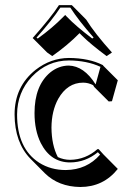

<svg xmlns="http://www.w3.org/2000/svg" viewBox="-20 -666 525 752"><path d="M261.2 -646 317.4 -589.4Q351.1 -535.2 418.5 -460.4L397.5 -446.3Q333.5 -494.1 302.2 -525.4L291.5 -536.1Q246.6 -490.2 184.6 -446.3L164.6 -460.4L107.9 -517.1Q180.2 -598.1 210.9 -646ZM305.7 -342.3Q244.1 -342.3 208 -278.8Q182.1 -231.4 181.6 -166.5Q182.1 -97.7 206.5 -50.8Q229.5 -40 254.9 -40Q315.4 -41 361.8 -82H366.2L385.3 -61L441.4 -4.4Q384.8 66.4 294.4 66.4Q209.5 65.4 155.8 12.7L99.6 -43.9Q37.6 -107.4 37.1 -217.8Q37.1 -327.1 119.6 -392.6Q178.7 -438.5 250 -439Q328.6 -438.5 382.8 -411.1L384.8 -408.2L441.4 -351.6L418.5 -269.5L405.8 -268.6L349.1 -325.2Q346.7 -329.1 344.7 -332.5Q325.7 -342.3 305.7 -342.3ZM249 -409.2Q309.1 -407.7 354.5 -335.4L373.5 -404.3Q320.3 -428.7 250 -429.2Q165.5 -429.2 104.5 -365.2Q47.4 -304.2 46.9 -217.8Q46.9 -84.5 133.3 -28.8Q178.7 0 237.8 0Q320.3 -1 372.1 -60.5L363.3 -69.8Q314.9 -30.3 254.9 -29.8Q178.2 -29.8 139.6 -106Q115.2 -155.3 115.2 -223.1Q115.2 -330.6 176.8 -382.3Q209.5 -408.7 249 -409.2ZM255.4 -636.2H216.3Q185.5 -588.9 123 -518.6L127.9 -515.1Q186 -557.1 228 -600.1L235.4 -607.4L242.2 -600.1Q277.8 -563 341.3 -515.1L346.7 -519Q287.1 -586.4 255.4 -636.2Z"/></svg>

Font: Linux Biolinum Shadow O
Style: Regular
Weight: 400
Designer: Philipp H. Poll
Foundry: Philipp H. Poll
Version: Version 1.0.4